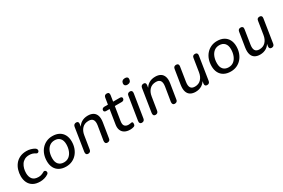

<svg xmlns="http://www.w3.org/2000/svg" viewBox="92 -1798 4268 2900"><g transform="rotate(-30 2226.0 -348.5)"><path d="M261 9Q187 9 139 -18.5Q91 -46 67 -95Q43 -144 43 -208Q43 -262 58.5 -313.5Q74 -365 106 -406Q138 -447 188 -471.5Q238 -496 307 -496Q344 -496 379.5 -486Q415 -476 442 -460Q457 -450 463 -438.5Q469 -427 467.5 -415Q466 -403 458.5 -395Q451 -387 440.5 -385Q430 -383 417 -391Q392 -408 366.5 -415.5Q341 -423 311 -423Q264 -423 230.5 -404.5Q197 -386 176.5 -355Q156 -324 146 -286.5Q136 -249 136 -209Q136 -143 168 -103.5Q200 -64 272 -64Q295 -64 320 -71Q345 -78 371 -94Q382 -101 392.5 -99Q403 -97 410 -89.5Q417 -82 419.5 -71.5Q422 -61 417.5 -50Q413 -39 400 -31Q373 -12 334.5 -1.5Q296 9 261 9Z M713 9Q646 9 597.5 -17Q549 -43 523.5 -91.5Q498 -140 498 -206Q498 -269 516.5 -322Q535 -375 570 -414Q605 -453 652.5 -474.5Q700 -496 757 -496Q825 -496 873 -470Q921 -444 947 -395.5Q973 -347 973 -280Q973 -218 954 -165Q935 -112 900.5 -73Q866 -34 818.5 -12.5Q771 9 713 9ZM716 -63Q769 -63 805.5 -92.5Q842 -122 861.5 -172.5Q881 -223 881 -284Q881 -352 847.5 -388Q814 -424 755 -424Q702 -424 665 -394.5Q628 -365 609 -315Q590 -265 590 -203Q590 -135 623.5 -99Q657 -63 716 -63Z M1095 7Q1074 7 1064 -8Q1054 -23 1058 -48L1121 -449Q1125 -472 1138.5 -483Q1152 -494 1173 -494Q1194 -494 1203.5 -481.5Q1213 -469 1209 -444L1196 -365L1190 -379Q1215 -435 1262.5 -465.5Q1310 -496 1377 -496Q1431 -496 1467.5 -474.5Q1504 -453 1519.5 -408Q1535 -363 1524 -294L1483 -38Q1481 -16 1467.5 -4.5Q1454 7 1431 7Q1410 7 1400 -7.5Q1390 -22 1393 -47L1433 -293Q1443 -358 1422 -390Q1401 -422 1347 -422Q1277 -422 1235.5 -379Q1194 -336 1183 -263L1147 -39Q1141 7 1095 7Z M1829 9Q1771 9 1733 -13.5Q1695 -36 1680 -76Q1665 -116 1674 -170L1713 -417H1655Q1637 -417 1626.5 -424.5Q1616 -432 1616 -446Q1616 -466 1629 -476.5Q1642 -487 1663 -487H1724L1742 -599Q1746 -621 1758 -631.5Q1770 -642 1792 -642Q1815 -642 1825 -629Q1835 -616 1831 -591L1815 -487H1930Q1949 -487 1959.5 -480Q1970 -473 1970 -458Q1970 -440 1958 -428.5Q1946 -417 1926 -417H1804L1766 -179Q1756 -119 1778 -93.5Q1800 -68 1845 -68Q1866 -68 1877.5 -71.5Q1889 -75 1898 -75Q1908 -75 1913.5 -69Q1919 -63 1919 -48Q1919 -24 1911.5 -14Q1904 -4 1889 0Q1878 4 1861 6.5Q1844 9 1829 9Z M2032 7Q2011 7 2001 -7Q1991 -21 1995 -46L2059 -449Q2062 -472 2075.5 -483Q2089 -494 2111 -494Q2132 -494 2142 -480Q2152 -466 2148 -441L2084 -38Q2081 -16 2068 -4.5Q2055 7 2032 7ZM2129 -600Q2104 -600 2091 -613Q2078 -626 2079 -649Q2082 -677 2099.5 -691.5Q2117 -706 2146 -706Q2172 -706 2185.5 -693.5Q2199 -681 2196 -658Q2194 -630 2177 -615Q2160 -600 2129 -600Z M2270 7Q2249 7 2239 -8Q2229 -23 2233 -48L2296 -449Q2300 -472 2313.5 -483Q2327 -494 2348 -494Q2369 -494 2378.5 -481.5Q2388 -469 2384 -444L2371 -365L2365 -379Q2390 -435 2437.5 -465.5Q2485 -496 2552 -496Q2606 -496 2642.5 -474.5Q2679 -453 2694.5 -408Q2710 -363 2699 -294L2658 -38Q2656 -16 2642.5 -4.5Q2629 7 2606 7Q2585 7 2575 -7.5Q2565 -22 2568 -47L2608 -293Q2618 -358 2597 -390Q2576 -422 2522 -422Q2452 -422 2410.5 -379Q2369 -336 2358 -263L2322 -39Q2316 7 2270 7Z M2970 9Q2918 9 2881.5 -12.5Q2845 -34 2830 -79Q2815 -124 2825 -194L2866 -451Q2870 -474 2882.5 -484Q2895 -494 2916 -494Q2939 -494 2949.5 -481Q2960 -468 2956 -443L2917 -194Q2907 -129 2927.5 -97Q2948 -65 3000 -65Q3067 -65 3108 -108.5Q3149 -152 3160 -224L3196 -451Q3199 -474 3211.5 -484Q3224 -494 3245 -494Q3268 -494 3278.5 -481Q3289 -468 3285 -444L3221 -36Q3214 7 3171 7Q3150 7 3140 -5Q3130 -17 3133 -41L3146 -125L3154 -109Q3130 -52 3082 -21.5Q3034 9 2970 9Z M3585 9Q3518 9 3469.5 -17Q3421 -43 3395.5 -91.5Q3370 -140 3370 -206Q3370 -269 3388.5 -322Q3407 -375 3442 -414Q3477 -453 3524.5 -474.5Q3572 -496 3629 -496Q3697 -496 3745 -470Q3793 -444 3819 -395.5Q3845 -347 3845 -280Q3845 -218 3826 -165Q3807 -112 3772.5 -73Q3738 -34 3690.5 -12.5Q3643 9 3585 9ZM3588 -63Q3641 -63 3677.5 -92.5Q3714 -122 3733.5 -172.5Q3753 -223 3753 -284Q3753 -352 3719.5 -388Q3686 -424 3627 -424Q3574 -424 3537 -394.5Q3500 -365 3481 -315Q3462 -265 3462 -203Q3462 -135 3495.5 -99Q3529 -63 3588 -63Z M4095 9Q4043 9 4006.5 -12.5Q3970 -34 3955 -79Q3940 -124 3950 -194L3991 -451Q3995 -474 4007.5 -484Q4020 -494 4041 -494Q4064 -494 4074.5 -481Q4085 -468 4081 -443L4042 -194Q4032 -129 4052.5 -97Q4073 -65 4125 -65Q4192 -65 4233 -108.5Q4274 -152 4285 -224L4321 -451Q4324 -474 4336.5 -484Q4349 -494 4370 -494Q4393 -494 4403.5 -481Q4414 -468 4410 -444L4346 -36Q4339 7 4296 7Q4275 7 4265 -5Q4255 -17 4258 -41L4271 -125L4279 -109Q4255 -52 4207 -21.5Q4159 9 4095 9Z"/></g></svg>

Font: Nunito ExtraLight Medium
Style: Italic
Weight: 500
Italic angle: -9°
Version: Version 3.602